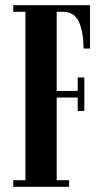

<svg xmlns="http://www.w3.org/2000/svg" viewBox="-20 -720 405 740"><path d="M31 0V-25.5H78V-674.5H31V-700H327V-533H302Q302 -594 284.8 -634.2Q267.5 -674.5 222 -674.5H198.5V-369.5H279.5V-421.5H305V-292.5H279.5V-344H198.5V-25.5H246.5V0Z"/></svg>

Font: Imbue 50pt
Style: Bold
Weight: 700
Designer: Tyler Finck
Foundry: Etcetera Type Company
Version: Version 1.102; ttfautohint (v1.8.3)